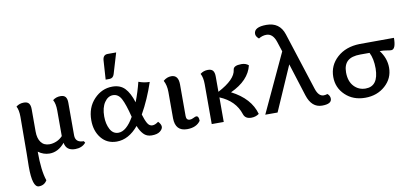

<svg xmlns="http://www.w3.org/2000/svg" viewBox="-81 -976 3251 1506"><g transform="rotate(-10 1544.5 -223.0)"><path d="M121.6 245.6Q69.8 245.6 69.8 80.6Q69.8 69.3 71.5 -23.7Q73.2 -116.7 73.2 -315.9Q73.2 -372.1 56.6 -400.9Q82.5 -421.9 118.2 -421.9Q146.5 -421.9 158.4 -406.5Q170.4 -391.1 170.4 -360.4V-182.1Q170.4 -127.9 193.6 -96.4Q216.8 -64.9 261.2 -64.9Q288.1 -64.9 316.2 -76.4Q344.2 -87.9 366.2 -111.3V-315.9Q366.2 -370.1 348.6 -400.9Q374.5 -421.9 410.2 -421.9Q438.5 -421.9 450.4 -406.5Q462.4 -391.1 462.4 -360.4V-100.6Q462.4 -42 529.3 -42L538.1 -28.8Q507.3 7.3 453.1 7.3Q381.3 7.3 371.1 -57.1Q317.9 6.8 249.5 6.8Q201.2 6.8 159.2 -23.9Q159.2 129.9 187 208.5Q165.5 245.6 121.6 245.6Z M1063 5.9Q1022.5 5.9 997.8 -20.8Q973.1 -47.4 958 -87.9Q879.4 5.9 784.7 5.9Q707.5 5.9 661.6 -50.8Q615.7 -107.4 615.7 -192.9Q615.7 -294.9 677.7 -359.9Q739.7 -424.8 823.7 -424.8Q886.2 -424.8 922.6 -386.7Q959 -348.6 982.9 -272Q1012.7 -349.6 1031.7 -426.8Q1075.7 -410.2 1119.6 -410.2Q1075.2 -277.3 1013.7 -168.9Q1026.9 -124 1042 -97.4Q1057.1 -70.8 1082 -70.8Q1103 -70.8 1129.9 -90.8Q1151.9 -67.9 1151.9 -47.9Q1151.9 -29.3 1129.6 -11.7Q1107.4 5.9 1063 5.9ZM809.1 -60.1Q872.6 -60.1 932.6 -165Q906.7 -269 882.8 -313.5Q858.9 -357.9 816.9 -357.9Q776.9 -357.9 748.8 -316.4Q720.7 -274.9 720.7 -205.1Q720.7 -145.5 743.4 -102.8Q766.1 -60.1 809.1 -60.1ZM812 -487.8H782.2L792 -638.7Q794.9 -683.6 833 -683.6H900.4L851.1 -519Q841.8 -487.8 812 -487.8Z M1345.2 5.9Q1251 5.9 1250 -97.7V-307.1Q1250 -360.8 1229 -399.4Q1258.3 -424.8 1293 -424.8Q1350.1 -424.8 1350.1 -349.1V-97.7Q1350.1 -64 1378.9 -64Q1392.6 -64 1408.4 -72.3Q1424.3 -80.6 1431.2 -80.6Q1452.1 -80.6 1452.1 -42Q1418.9 5.9 1345.2 5.9Z M1856.4 4.9Q1807.6 4.9 1794.9 -34.7Q1759.3 -145 1636.7 -195.8V0H1541V-317.9Q1541 -372.1 1523.4 -402.8Q1549.3 -423.8 1585 -423.8Q1613.3 -423.8 1625 -408.4Q1636.7 -393.1 1636.7 -362.3V-240.2Q1776.9 -313.5 1784.7 -389.6Q1788.1 -422.9 1851.6 -422.9Q1886.2 -422.9 1908.2 -403.3Q1880.4 -286.6 1733.4 -219.2Q1882.8 -142.6 1918 -14.6Q1891.1 4.9 1856.4 4.9Z M2419.4 7.8Q2336.4 7.8 2303.7 -94.2L2221.2 -355.5L2065.4 0.5H1967.3L2184.6 -465.8L2158.7 -545.4Q2135.7 -615.2 2084 -615.2Q2051.8 -615.2 2022.5 -596.7Q1998.5 -616.7 1998.5 -637.2Q1998.5 -691.9 2098.1 -691.9Q2203.6 -691.9 2235.8 -592.8L2383.3 -134.8Q2403.8 -69.3 2445.3 -69.3Q2459 -69.3 2475.6 -74.7Q2495.6 -58.6 2495.6 -34.2Q2495.6 7.8 2419.4 7.8Z M2763.7 5.9Q2668 5.9 2606 -53Q2543.9 -111.8 2543.9 -198.2Q2543.9 -290 2612.5 -352.1Q2681.2 -414.1 2791 -417L3065.9 -418Q3065.9 -326.2 3028.3 -326.2Q3015.6 -326.2 2992.2 -330.6Q2968.8 -335 2938 -335Q2987.8 -270 2987.8 -194.8Q2987.8 -109.4 2923.3 -51.8Q2858.9 5.9 2763.7 5.9ZM2778.8 -64.9Q2880.9 -64.9 2882.8 -206.1Q2882.8 -285.6 2856.9 -335H2783.7Q2713.9 -335 2681.4 -305.4Q2648.9 -275.9 2648.9 -215.8Q2648.9 -145.5 2686 -105.2Q2723.1 -64.9 2778.8 -64.9Z"/></g></svg>

Font: Bainsley
Style: Regular
Weight: 400
Designer: Paul James MIller
Foundry: High-Logic / Made with FontCreator
Version: Version 1.411;March 28, 2021;FontCreator 13.0.0.2683 64-bit